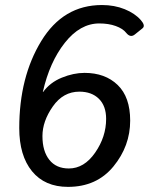

<svg xmlns="http://www.w3.org/2000/svg" viewBox="-20 -729 592 764"><path d="M56.6 -219.2Q56.6 -421.9 144 -565.4Q231.4 -709 385.7 -709Q435.5 -709 476.3 -692.4Q517.1 -675.8 540.5 -648.9Q559.6 -627 547.4 -616.7L517.1 -592.3Q499 -577.1 481.9 -598.6Q468.8 -615.2 440.4 -625.5Q412.1 -635.7 375 -635.7Q298.8 -635.7 238 -558.8Q177.2 -481.9 150.4 -362.8H151.4Q179.2 -400.9 225.8 -419.9Q272.5 -439 316.4 -439Q398.4 -439 448.2 -390.9Q498 -342.8 498 -249Q498 -147.9 431.4 -66.7Q364.7 14.6 250.5 14.6Q158.2 14.6 107.4 -47.6Q56.6 -109.9 56.6 -219.2ZM148.9 -187.5Q148.9 -127.4 176.3 -93Q203.6 -58.6 253.9 -58.6Q314.9 -58.6 358.6 -121.6Q402.3 -184.6 402.3 -255.9Q402.3 -307.6 373.5 -335.9Q344.7 -364.3 295.9 -364.3Q231.4 -364.3 190.2 -305.4Q148.9 -246.6 148.9 -187.5Z"/></svg>

Font: Istok Web
Style: BoldItalic
Weight: 700
Italic angle: -13°
Designer: Andrey V. Panov
Foundry: Andrey V. Panov
Version: Version 1.0.2g